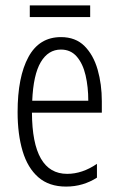

<svg xmlns="http://www.w3.org/2000/svg" viewBox="-20 -679 439 709"><path d="M205 -542Q259 -542 292 -509Q325 -476 340.5 -422Q356 -368 356 -305V-263H98Q99 -37 228 -37Q284 -37 338 -74V-23Q313 -7 284.5 1.5Q256 10 224 10Q161 10 121.5 -24.5Q82 -59 63.5 -121Q45 -183 45 -265Q45 -395 85 -468.5Q125 -542 205 -542ZM205 -496Q158 -496 130.5 -449.5Q103 -403 99 -307H306Q306 -358 296 -401Q286 -444 263.5 -470Q241 -496 205 -496ZM313 -659V-616H90V-659Z"/></svg>

Font: Noto Sans Malayalam ExtraCondensed Light
Style: Regular
Weight: 300
Width: 2
Designer: Jelle Bosma - Monotype Design Team
Foundry: Monotype Imaging Inc.
Version: Version 2.104; ttfautohint (v1.8.4.7-5d5b)